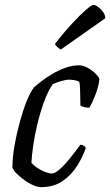

<svg xmlns="http://www.w3.org/2000/svg" viewBox="-20 -768 452 788"><path d="M149 0Q135 0 118 -7Q101 -14 84 -26Q67 -38 52.5 -51.5Q38 -65 31 -79Q31 -121 39.5 -170Q48 -219 61 -266.5Q74 -314 89 -351.5Q104 -389 119 -409Q130 -419 150 -434.5Q170 -450 195.5 -465Q221 -480 249 -490Q277 -500 306 -500Q321 -500 340 -489.5Q359 -479 373 -465Q387 -451 388 -442Q384 -410 371 -377.5Q358 -345 347 -326Q335 -326 325.5 -328.5Q316 -331 310 -335Q310 -346 309.5 -365.5Q309 -385 308.5 -404.5Q308 -424 305 -433Q294 -438 283.5 -439.5Q273 -441 266 -441Q250 -441 231.5 -435.5Q213 -430 197 -423Q177 -395 161 -351Q145 -307 133.5 -259Q122 -211 116 -168.5Q110 -126 109 -100Q118 -89 133 -79Q148 -69 164.5 -62.5Q181 -56 192 -56Q204 -56 220 -69Q236 -82 252.5 -101Q269 -120 284 -140Q299 -160 310 -174Q318 -174 324 -170Q330 -166 332 -161Q321 -127 298 -89.5Q275 -52 238.5 -26Q202 0 149 0ZM230 -565Q223 -568 215 -575Q207 -582 206 -588Q242 -635 275.5 -671Q309 -707 332.5 -727.5Q356 -748 364 -748Q371 -748 382 -740Q393 -732 402.5 -719.5Q412 -707 412 -693Z"/></svg>

Font: Texturina 12pt Light
Style: Italic
Weight: 300
Italic angle: -11°
Designer: Guillermo Torres Carreño
Foundry: Omnibus-Type
Version: Version 1.002